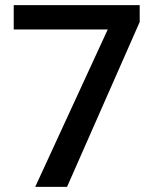

<svg xmlns="http://www.w3.org/2000/svg" viewBox="-20 -731 608 751"><path d="M526.4 -645 242.2 0H117.7L401.4 -615.7H33.7V-710.9H526.4Z"/></svg>

Font: TypoPRO Roboto
Style: Regular
Weight: 500
Designer: Google
Version: Version 2.136; 2016